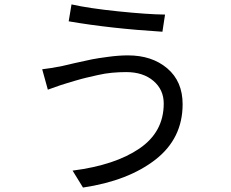

<svg xmlns="http://www.w3.org/2000/svg" viewBox="-20 -801 1040 864"><path d="M716.8 -335Q716.8 -397.5 670.4 -437Q624 -476.6 547.9 -476.6Q515.6 -476.6 483.9 -473.6Q452.1 -470.7 418.5 -462.9Q384.8 -455.1 367.7 -451.2Q350.6 -447.3 315.4 -437Q280.3 -426.8 278.3 -425.8Q262.7 -421.9 195.3 -397.5L169.9 -489.3Q206.1 -493.2 259.8 -503.9Q262.7 -504.9 316.4 -517.1Q370.1 -529.3 395 -534.2Q419.9 -539.1 467.8 -545.4Q515.6 -551.8 555.7 -551.8Q664.1 -551.8 732.9 -493.2Q801.8 -434.6 801.8 -332Q801.8 -177.7 679.2 -82.5Q556.6 12.7 353.5 43L306.6 -33.2Q497.1 -57.6 606.9 -132.3Q716.8 -207 716.8 -335ZM289.1 -705.1 301.8 -781.2Q378.9 -763.7 511.2 -750Q643.6 -736.3 722.7 -735.4L710.9 -658.2Q474.6 -672.9 289.1 -705.1Z"/></svg>

Font: GenEi Gothic M Regular
Style: Regular
Weight: 400
Designer: o_tamon (Modified); [Source Han Sans]
Ryoko NISHIZUKA  (kana & ideographs); Paul D. Hunt (Latin, Greek & Cyrillic); Wenl
Version: Version 1.1a;Original Version 1.004